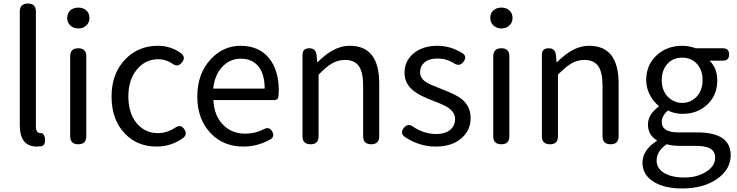

<svg xmlns="http://www.w3.org/2000/svg" viewBox="-20 -816 4167 1086"><path d="M188 13Q92 13 92 -108V-751Q92 -796 138 -796Q183 -796 183 -751V-449V-102Q183 -63 209 -63Q210 -63 211 -63Q219 -64 225 -56.5Q231 -49 233 -40Q237 -22 233 -9Q229 8 215 11Q199 13 188 13Z M423 0Q377 0 377 -45V-498Q377 -543 423 -543Q468 -543 468 -498V-271V-45Q468 0 423 0ZM423 -655Q396 -655 378 -672Q360 -689 360 -714Q360 -741 377.5 -757Q395 -773 423 -773Q451 -773 468.5 -757Q486 -741 486 -714Q486 -688 468 -672Q451 -655 423 -655Z M866 13Q755 13 685 -62Q611 -139 611 -271Q611 -401 690 -482Q763 -557 873 -557Q947 -557 1005 -514Q1032 -492 1010 -464Q985 -431 952 -458Q916 -481 876 -481Q802 -481 754 -422.5Q706 -364 706 -270.5Q706 -177 752.5 -120Q799 -63 874 -63Q923 -63 970 -93Q1002 -117 1024 -83Q1041 -55 1015 -35Q948 13 866 13Z M1356 13Q1244 13 1172 -62Q1096 -141 1096 -271Q1096 -398 1171 -480Q1242 -557 1341 -557Q1443 -557 1501 -488Q1557 -420 1557 -302Q1557 -290 1555 -270Q1553 -250 1530 -250H1370H1187Q1191 -163 1240.5 -111.5Q1290 -60 1367 -60Q1424 -60 1472 -85Q1503 -102 1520 -72Q1535 -43 1510 -28Q1438 13 1356 13ZM1186 -315H1331H1477Q1477 -397 1441.5 -440.5Q1406 -484 1342 -484Q1282 -484 1239 -440Q1194 -393 1186 -315Z M1737 0Q1691 0 1691 -45V-271V-506Q1691 -543 1730 -543Q1765 -543 1770 -508L1774 -465H1777Q1822 -509 1860 -530Q1908 -557 1959 -557Q2125 -557 2125 -344V-45Q2125 0 2080 0Q2034 0 2034 -45V-332Q2034 -408 2009.5 -442.5Q1985 -477 1931 -477Q1891 -477 1856 -456Q1827 -439 1782 -394V-45Q1782 0 1737 0Z M2444 13Q2351 13 2269 -42Q2242 -62 2263 -91Q2286 -122 2317 -99Q2379 -58 2447 -58Q2499 -58 2528 -83Q2554 -106 2554 -143Q2554 -180 2515 -207Q2491 -223 2430 -246Q2355 -274 2321 -301Q2268 -342 2268 -403Q2268 -470 2317 -512Q2369 -557 2455 -557Q2528 -557 2596 -515Q2624 -496 2602 -467Q2580 -437 2548 -458Q2504 -485 2455 -485Q2407 -485 2380 -462Q2356 -441 2356 -407.5Q2356 -374 2389 -352Q2410 -338 2466 -317Q2473 -314 2477 -313L2478 -312Q2558 -282 2590 -257Q2642 -216 2642 -148Q2642 -79 2591 -35Q2538 13 2444 13Z M2816 0Q2770 0 2770 -45V-498Q2770 -543 2816 -543Q2861 -543 2861 -498V-271V-45Q2861 0 2816 0ZM2816 -655Q2789 -655 2771 -672Q2753 -689 2753 -714Q2753 -741 2770.5 -757Q2788 -773 2816 -773Q2844 -773 2861.5 -757Q2879 -741 2879 -714Q2879 -688 2861 -672Q2844 -655 2816 -655Z M3091 0Q3045 0 3045 -45V-271V-506Q3045 -543 3084 -543Q3119 -543 3124 -508L3128 -465H3131Q3176 -509 3214 -530Q3262 -557 3313 -557Q3479 -557 3479 -344V-45Q3479 0 3434 0Q3388 0 3388 -45V-332Q3388 -408 3363.5 -442.5Q3339 -477 3285 -477Q3245 -477 3210 -456Q3181 -439 3136 -394V-45Q3136 0 3091 0Z M3839 250Q3737 250 3677 212Q3614 173 3614 104Q3614 33 3695 -19V-23Q3645 -52 3645 -112Q3645 -169 3706 -213V-217Q3676 -241 3657 -277Q3635 -318 3635 -363Q3635 -450 3696 -505Q3754 -557 3839 -557Q3877 -557 3915 -543H4009H4069Q4104 -543 4104 -508Q4104 -473 4069 -473H3993Q4037 -431 4037 -361Q4037 -276 3979 -223Q3924 -172 3839 -172Q3796 -172 3758 -191Q3723 -161 3723 -126Q3723 -67 3818 -67H3924Q4113 -67 4113 62Q4113 140 4039 194Q3961 250 3839 250ZM3852 188Q3926 188 3978 153Q4025 122 4025 76Q4025 40 3997 24Q3970 9 3914 9H3820Q3786 9 3750 0Q3694 40 3694 92Q3694 136 3736 162Q3778 188 3852 188ZM3839 -234Q3887 -234 3920 -269Q3954 -305 3954 -363Q3954 -421 3921 -456Q3888 -490 3839 -490Q3789 -490 3757 -457Q3723 -421 3723 -363Q3723 -305 3757 -269Q3792 -234 3839 -234Z"/></svg>

Font: GenSenRounded JP R
Style: Regular
Weight: 400
Version: Version 1.501;PS 1;hotconv 16.6.51;makeotf.lib2.5.65220